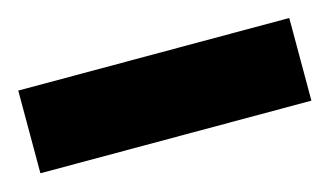

<svg xmlns="http://www.w3.org/2000/svg" viewBox="-33 1 443 258"><g transform="rotate(-15 188.5 129.5)"><path d="M0 187V72H377V187Z"/></g></svg>

Font: Saira Semi Condensed
Style: Bold
Weight: 700
Width: 4
Designer: Hector Gatti with collaboration of the Omnibus-Type team
Foundry: Omnibus-Type
Version: Version 1.001; ttfautohint (v1.8)